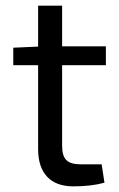

<svg xmlns="http://www.w3.org/2000/svg" viewBox="-20 -651 421 680"><path d="M200 -420V-134Q200 -99 215 -84Q230 -69 266 -69H340L350 -4Q304 9 240 9Q179 9 147 -25Q115 -59 115 -123V-420H27V-482L115 -486V-631H200V-487H355V-420Z"/></svg>

Font: Exo 2.0
Style: Regular
Weight: 400
Designer: Natanael Gama
Version: Version 1.001;PS 001.001;hotconv 1.0.70;makeotf.lib2.5.58329